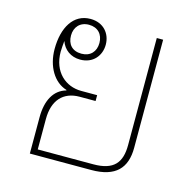

<svg xmlns="http://www.w3.org/2000/svg" viewBox="-87 -643 735 731"><g transform="rotate(15 281.0 -277.5)"><path d="M92 0H334C430 0 470 -44 470 -124V-550H445V-128C445 -59 417 -23 336 -23H117V-143C117 -217 155 -258 219 -258H282V-281H219C158 -281 105 -325 105 -405C105 -419 107 -435 108 -448C119 -416 147 -395 184 -395C235 -395 264 -432 264 -475C264 -518 235 -555 183 -555C116 -555 80 -494 80 -409C80 -341 113 -285 164 -270V-268C117 -255 92 -210 92 -143ZM183 -418C146 -418 127 -441 127 -475C127 -508 148 -532 183 -532C218 -532 239 -509 239 -475C239 -441 218 -418 183 -418Z"/></g></svg>

Font: Noto Sans Thai Looped Thin
Style: Regular
Weight: 100
Designer: Sasikarn Vongin, Ben Mitchell
Foundry: The Fontpad Ltd
Version: Version 1.001